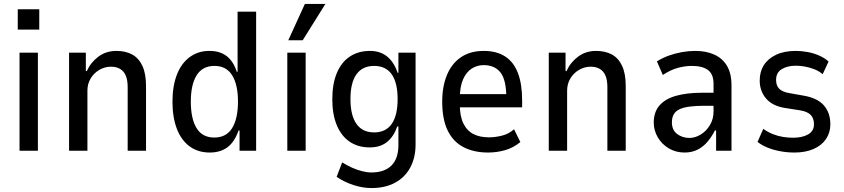

<svg xmlns="http://www.w3.org/2000/svg" viewBox="-20 -764 4278 973"><path d="M70 -614V-717H179V-614ZM79 0V-497H172V0Z M330 0V-497H415V-404H420Q439 -447 478 -476.5Q517 -506 570 -506Q616 -506 649.5 -488Q683 -470 701.5 -430.5Q720 -391 720 -328V0H627V-322Q627 -358 617.5 -380.5Q608 -403 589 -414.5Q570 -426 543 -426Q511 -426 483.5 -410Q456 -394 439.5 -366.5Q423 -339 423 -305V0Z M1043 9Q983 9 940.5 -22.5Q898 -54 876 -112Q854 -170 854 -249Q854 -327 876 -384.5Q898 -442 940.5 -474Q983 -506 1041 -506Q1095 -506 1129 -479.5Q1163 -453 1180 -400H1184V-705H1278V0H1194V-103H1189Q1169 -45 1133 -18Q1097 9 1043 9ZM1066 -67Q1127 -67 1156.5 -115Q1186 -163 1186 -249Q1186 -335 1156.5 -382.5Q1127 -430 1067 -430Q1006 -430 976.5 -382.5Q947 -335 947 -249Q947 -163 976 -115Q1005 -67 1066 -67Z M1436 0V-497H1529V0ZM1441 -560 1525 -744H1629L1514 -560Z M1862 189Q1818 189 1770.5 173.5Q1723 158 1686 132L1714 59Q1738 74 1763.5 85.5Q1789 97 1815 103.5Q1841 110 1862 110Q1928 110 1963.5 75Q1999 40 1999 -29V-123H1993Q1976 -73 1942 -45Q1908 -17 1854 -17Q1795 -17 1752.5 -45.5Q1710 -74 1687 -129Q1664 -184 1664 -261Q1664 -339 1687 -394Q1710 -449 1753 -477.5Q1796 -506 1855 -506Q1907 -506 1942 -477.5Q1977 -449 1995 -395H1999V-497H2086V-32Q2086 35 2059 85Q2032 135 1982 162Q1932 189 1862 189ZM1876 -93Q1935 -93 1965 -136Q1995 -179 1995 -262Q1995 -345 1965 -387.5Q1935 -430 1876 -430Q1817 -430 1786.5 -387.5Q1756 -345 1756 -262Q1756 -179 1786.5 -136Q1817 -93 1876 -93Z M2454 9Q2381 9 2328.5 -18.5Q2276 -46 2248.5 -103Q2221 -160 2221 -249Q2221 -326 2245 -384Q2269 -442 2316 -474Q2363 -506 2432 -506Q2497 -506 2540.5 -477.5Q2584 -449 2605 -393Q2626 -337 2626 -257V-220H2293V-287H2562L2546 -266Q2546 -359 2516.5 -396.5Q2487 -434 2431 -434Q2398 -434 2370.5 -416.5Q2343 -399 2326.5 -361.5Q2310 -324 2310 -261V-238Q2310 -176 2328 -139Q2346 -102 2378.5 -85Q2411 -68 2458 -68Q2489 -68 2523.5 -76.5Q2558 -85 2585 -109L2617 -44Q2580 -14 2538 -2.5Q2496 9 2454 9Z M2761 0V-497H2846V-404H2851Q2870 -447 2909 -476.5Q2948 -506 3001 -506Q3047 -506 3080.5 -488Q3114 -470 3132.5 -430.5Q3151 -391 3151 -328V0H3058V-322Q3058 -358 3048.5 -380.5Q3039 -403 3020 -414.5Q3001 -426 2974 -426Q2942 -426 2914.5 -410Q2887 -394 2870.5 -366.5Q2854 -339 2854 -305V0Z M3449 9Q3405 9 3369.5 -12Q3334 -33 3313.5 -68Q3293 -103 3293 -143Q3293 -196 3322 -229.5Q3351 -263 3406 -278.5Q3461 -294 3538 -294H3609V-228H3551Q3508 -228 3476.5 -224Q3445 -220 3425 -211Q3405 -202 3395 -185.5Q3385 -169 3385 -144Q3385 -105 3411.5 -85Q3438 -65 3474 -65Q3503 -65 3531.5 -82.5Q3560 -100 3578 -130.5Q3596 -161 3596 -198V-339Q3596 -388 3568 -409Q3540 -430 3486 -430Q3452 -430 3415 -420Q3378 -410 3339 -384L3309 -453Q3340 -472 3371.5 -483Q3403 -494 3436.5 -500Q3470 -506 3504 -506Q3558 -506 3599.5 -487.5Q3641 -469 3664 -430.5Q3687 -392 3687 -331V0H3609V-103H3603Q3588 -73 3566.5 -47Q3545 -21 3516 -6Q3487 9 3449 9Z M4006 9Q3970 9 3934.5 2.5Q3899 -4 3869.5 -16Q3840 -28 3819 -45L3848 -111Q3872 -94 3897.5 -84Q3923 -74 3949 -70Q3975 -66 3999 -66Q4046 -66 4075.5 -83Q4105 -100 4105 -134Q4105 -165 4088 -182Q4071 -199 4034 -205L3957 -217Q3895 -227 3862.5 -264.5Q3830 -302 3830 -356Q3830 -401 3851 -434Q3872 -467 3913 -486.5Q3954 -506 4013 -506Q4043 -506 4074.5 -500Q4106 -494 4133.5 -481.5Q4161 -469 4179 -452L4149 -388Q4130 -404 4107 -413Q4084 -422 4060 -426.5Q4036 -431 4013 -431Q3970 -431 3941.5 -413.5Q3913 -396 3913 -359Q3913 -330 3929 -314Q3945 -298 3981 -292L4054 -279Q4123 -267 4155.5 -229.5Q4188 -192 4188 -134Q4188 -92 4166 -59.5Q4144 -27 4103 -9Q4062 9 4006 9Z"/></svg>

Font: Nunito Sans 7pt Condensed Medium
Style: Regular
Weight: 500
Width: 3
Designer: Vernon Adams
Foundry: Vernon Adams
Version: Version 3.101;gftools[0.9.27]